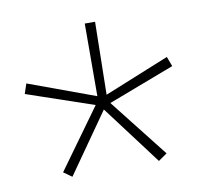

<svg xmlns="http://www.w3.org/2000/svg" viewBox="-54 -768 525 501"><g transform="rotate(-10 209.0 -517.0)"><path d="M77.6 -338.4C77.6 -338.4 99.6 -322.8 99.6 -322.8C99.6 -322.8 210.9 -481.4 210.9 -481.4C210.9 -481.4 329.1 -324.2 329.1 -324.2C329.1 -324.2 352.1 -340.3 352.1 -340.3C352.1 -340.3 230.5 -495.1 230.5 -495.1C230.5 -495.1 406.2 -562 406.2 -562C406.2 -562 396.5 -587.9 396.5 -587.9C396.5 -587.9 224.6 -518.1 224.6 -518.1C224.6 -518.1 228 -710.9 228 -710.9C228 -710.9 200.7 -710.9 200.7 -710.9C200.7 -710.9 200.2 -518.6 200.2 -518.6C200.2 -518.6 23.4 -583.5 23.4 -583.5C23.4 -583.5 14.6 -557.1 14.6 -557.1C14.6 -557.1 191.9 -496.6 191.9 -496.6C191.9 -496.6 77.6 -338.4 77.6 -338.4Z"/></g></svg>

Font: WOX
Style: Regular
Weight: 500
Designer: Google
Foundry: ""
Version: ""